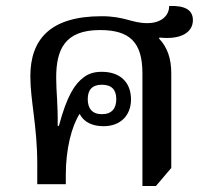

<svg xmlns="http://www.w3.org/2000/svg" viewBox="-20 -613 695 639"><path d="M622 -546C622 -581 594 -595 543 -593C543 -561 517 -536 470 -536C418 -536 396 -559 318 -559C145 -559 81 -480 81 -359C81 -278 104 -193 104 -68V0H199V-32C199 -116 218 -192 245 -234C260 -205 289 -193 325 -193C381 -193 416 -229 416 -282C416 -340 379 -374 319 -374C293 -374 275 -368 259 -356C229 -334 203 -295 176 -194H172C173 -268 167 -307 167 -354C167 -448 195 -513 313 -513C412 -513 454 -472 454 -369V6H499L550 -54V-369C550 -418 537 -456 509 -485L511 -488C585 -480 622 -507 622 -546ZM319 -331C352 -331 367 -314 367 -283C367 -252 352 -233 319 -233C287 -233 272 -252 272 -283C272 -314 287 -331 319 -331Z"/></svg>

Font: Noto Serif Thai Medium
Style: Regular
Weight: 500
Designer: Monotype Design Team
Foundry: Monotype Imaging Inc.
Version: Version 1.901;PS 001.901;hotconv 1.0.88;makeotf.lib2.5.64775